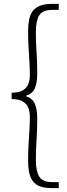

<svg xmlns="http://www.w3.org/2000/svg" viewBox="-20 -802 347 990"><path d="M246 168Q206 168 179 156Q152 144 138.5 113.5Q125 83 125 27Q125 -14 127 -51.5Q129 -89 131.5 -126Q134 -163 134 -200Q134 -224 126.5 -244.5Q119 -265 99 -278Q79 -291 40 -291V-324Q79 -324 99 -337Q119 -350 126.5 -370Q134 -390 134 -412Q134 -451 131.5 -488Q129 -525 127 -562.5Q125 -600 125 -640Q125 -724 155.5 -753Q186 -782 246 -782H283V-751H250Q199 -751 182 -722.5Q165 -694 165 -636Q165 -582 168.5 -533Q172 -484 172 -424Q172 -376 160 -347.5Q148 -319 115 -309V-305Q148 -295 160 -266Q172 -237 172 -190Q172 -130 168.5 -80.5Q165 -31 165 22Q165 79 182 108Q199 137 250 137H283V168Z"/></svg>

Font: Noto Sans HK Thin ExtraLight
Style: Regular
Weight: 250
Version: Version 2.004-H2;hotconv 1.0.118;makeotfexe 2.5.65603